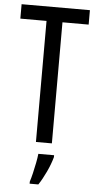

<svg xmlns="http://www.w3.org/2000/svg" viewBox="-62 -750 504 1008"><g transform="rotate(5 190.5 -246.5)"><path d="M232 0H148V-638H10V-714H370V-638H232ZM249 71Q239 108 219.5 149.5Q200 191 180 221H134V210Q140 192 146.5 164.5Q153 137 158.5 109Q164 81 166 61H249Z"/></g></svg>

Font: Noto Sans Georgian ExtraCondensed
Style: Regular
Weight: 400
Width: 2
Designer: Monotype Design Team, Akaki Razmadze
Foundry: Google LLC
Version: Version 2.005; ttfautohint (v1.8.4.7-5d5b)